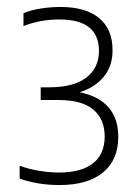

<svg xmlns="http://www.w3.org/2000/svg" viewBox="-20 -834 402 552"><path d="M151 -302Q89 -302 36.5 -320.5V-357.5Q64 -347.5 93.5 -342.8Q123 -338 150 -338Q213 -338 247 -364.2Q281 -390.5 281 -442Q281 -490.5 248.8 -518.5Q216.5 -546.5 147.5 -546.5H97V-583H121.5Q191.5 -583 228 -610.8Q264.5 -638.5 264.5 -687.5Q264.5 -778 151 -778Q95 -778 47.5 -759V-796Q68.5 -805 97 -809.5Q125.5 -814 153.5 -814Q226.5 -814 265.2 -781.8Q304 -749.5 303.5 -689.5Q304 -645.5 278.8 -614Q253.5 -582.5 209 -569Q320 -545.5 320 -440.5Q320 -374 276 -338Q232 -302 151 -302Z"/></svg>

Font: Encode Sans SmCnd XLt
Style: Regular
Weight: 200
Width: 4
Designer: Multiple Designers
Foundry: Impallari Type
Version: Version 3.002; ttfautohint (v1.8.3) -l 8 -r 50 -G 200 -x 14 